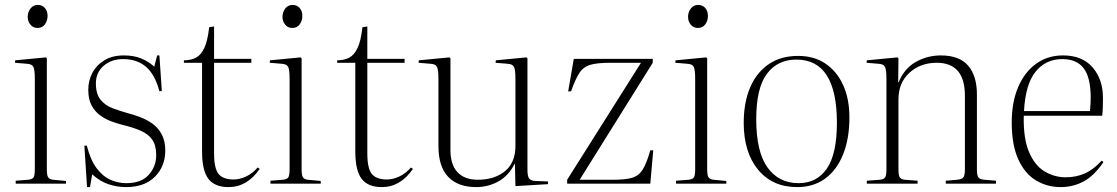

<svg xmlns="http://www.w3.org/2000/svg" viewBox="-20 -749 4557 783"><path d="M133 -635Q115 -635 104 -648.5Q93 -662 93 -680Q93 -700 104.5 -714.5Q116 -729 134 -729Q152 -729 163 -716.5Q174 -704 174 -684Q174 -665 163.5 -650Q153 -635 133 -635ZM44 0V-12L96 -16Q112 -18 117 -26Q122 -34 122 -60V-427Q122 -465 116 -476.5Q110 -488 89 -489L41 -493L42 -503L167 -515L171 -511V-59Q171 -35 176 -26.5Q181 -18 196 -16L249 -11V0Z M335 14 324 -155H334Q349 -96 374.5 -62.5Q400 -29 431 -15.5Q462 -2 495 -2Q556 -2 586.5 -36Q617 -70 617 -116Q617 -157 600.5 -180Q584 -203 552.5 -216.5Q521 -230 475 -241Q456 -246 433 -254.5Q410 -263 388.5 -278.5Q367 -294 353.5 -319Q340 -344 340 -383Q340 -420 356.5 -451.5Q373 -483 405.5 -503Q438 -523 485 -523Q527 -523 557.5 -510Q588 -497 609 -477L621 -523H630L640 -378L630 -377Q612 -445 575.5 -476.5Q539 -508 482 -508Q434 -508 402.5 -480.5Q371 -453 371 -409Q371 -366 390 -342.5Q409 -319 439.5 -307.5Q470 -296 503 -287Q526 -281 552.5 -271Q579 -261 602 -244.5Q625 -228 639.5 -201Q654 -174 654 -135Q654 -71 612 -28.5Q570 14 494 14Q458 14 423 2.5Q388 -9 356 -38L347 14Z M912 14Q856 14 830 -19.5Q804 -53 804 -131V-493H730V-503Q759 -503 779.5 -514Q800 -525 813.5 -554Q827 -583 833 -638L853 -641V-509H1005V-493H853V-123Q853 -62 871.5 -39.5Q890 -17 933 -17Q957 -17 983 -29Q1009 -41 1031 -66L1039 -60Q988 14 912 14Z M1172 -635Q1154 -635 1143 -648.5Q1132 -662 1132 -680Q1132 -700 1143.5 -714.5Q1155 -729 1173 -729Q1191 -729 1202 -716.5Q1213 -704 1213 -684Q1213 -665 1202.5 -650Q1192 -635 1172 -635ZM1083 0V-12L1135 -16Q1151 -18 1156 -26Q1161 -34 1161 -60V-427Q1161 -465 1155 -476.5Q1149 -488 1128 -489L1080 -493L1081 -503L1206 -515L1210 -511V-59Q1210 -35 1215 -26.5Q1220 -18 1235 -16L1288 -11V0Z M1537 14Q1481 14 1455 -19.5Q1429 -53 1429 -131V-493H1355V-503Q1384 -503 1404.5 -514Q1425 -525 1438.5 -554Q1452 -583 1458 -638L1478 -641V-509H1630V-493H1478V-123Q1478 -62 1496.5 -39.5Q1515 -17 1558 -17Q1582 -17 1608 -29Q1634 -41 1656 -66L1664 -60Q1613 14 1537 14Z M1922 14Q1848 14 1808 -27.5Q1768 -69 1768 -154V-427Q1768 -465 1762 -476.5Q1756 -488 1735 -489L1687 -493L1688 -503L1813 -515L1817 -511V-136Q1817 -78 1845.5 -47Q1874 -16 1929 -16Q1997 -16 2039.5 -51Q2082 -86 2082 -154V-427Q2082 -465 2076 -476.5Q2070 -488 2049 -489L2001 -493L2002 -503L2127 -515L2131 -511V-56Q2131 -31 2137.5 -21.5Q2144 -12 2163 -11L2215 -9V2L2082 10L2080 -81H2079Q2053 -31 2011.5 -8.5Q1970 14 1922 14Z M2293 0V-16L2594 -493H2469Q2417 -493 2388.5 -485Q2360 -477 2343.5 -452.5Q2327 -428 2309 -377L2297 -376L2320 -509H2642V-493L2344 -16H2482Q2531 -16 2558 -24Q2585 -32 2601 -57.5Q2617 -83 2632 -136H2644L2632 0Z M2826 -635Q2808 -635 2797 -648.5Q2786 -662 2786 -680Q2786 -700 2797.5 -714.5Q2809 -729 2827 -729Q2845 -729 2856 -716.5Q2867 -704 2867 -684Q2867 -665 2856.5 -650Q2846 -635 2826 -635ZM2737 0V-12L2789 -16Q2805 -18 2810 -26Q2815 -34 2815 -60V-427Q2815 -465 2809 -476.5Q2803 -488 2782 -489L2734 -493L2735 -503L2860 -515L2864 -511V-59Q2864 -35 2869 -26.5Q2874 -18 2889 -16L2942 -11V0Z M3231 14Q3130 14 3071.5 -57Q3013 -128 3013 -248Q3013 -331 3039 -392Q3065 -453 3114.5 -487Q3164 -521 3235 -521Q3300 -521 3346.5 -489.5Q3393 -458 3418.5 -402Q3444 -346 3444 -270Q3444 -184 3418.5 -120Q3393 -56 3345.5 -21Q3298 14 3231 14ZM3237 -2Q3311 -2 3352 -61.5Q3393 -121 3393 -248Q3393 -506 3228 -506Q3151 -506 3107.5 -448Q3064 -390 3064 -263Q3064 -130 3110 -66Q3156 -2 3237 -2Z M3515 0V-12L3569 -16Q3585 -18 3590 -26Q3595 -34 3595 -60V-427Q3595 -465 3589 -476.5Q3583 -488 3562 -489L3514 -493L3515 -503L3640 -515L3644 -511L3643 -414H3645Q3668 -470 3715 -496.5Q3762 -523 3817 -523Q3892 -523 3928 -481.5Q3964 -440 3964 -364V-57Q3964 -35 3969.5 -26.5Q3975 -18 3994 -16L4042 -12V0H3837V-12L3884 -16Q3904 -18 3909.5 -27Q3915 -36 3915 -58V-359Q3915 -493 3800 -493Q3733 -493 3688.5 -452Q3644 -411 3644 -344V-59Q3644 -36 3648.5 -27Q3653 -18 3669 -16L3722 -12V0Z M4306 14Q4250 14 4204.5 -13.5Q4159 -41 4132.5 -99.5Q4106 -158 4106 -250Q4106 -333 4132.5 -394.5Q4159 -456 4206 -489.5Q4253 -523 4315 -523Q4394 -523 4436 -474Q4478 -425 4478 -350Q4478 -335 4477.5 -315.5Q4477 -296 4475 -277H4155Q4153 -184 4176.5 -129Q4200 -74 4240 -50Q4280 -26 4326 -26Q4368 -26 4403.5 -41.5Q4439 -57 4473 -94L4480 -88Q4442 -32 4399 -9Q4356 14 4306 14ZM4156 -296H4425Q4428 -328 4428 -350Q4428 -433 4399.5 -470.5Q4371 -508 4312 -508Q4245 -508 4203.5 -457Q4162 -406 4156 -296Z"/></svg>

Font: Literata 72pt ExtraLight
Style: Regular
Weight: 200
Designer: Latin by Veronika Burian and Jose Scaglione. Greek by Irene Vlachou. Cyrillic by Vera Evstafieva.
Foundry: TypeTogether
Version: Version 3.002